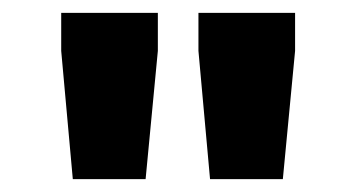

<svg xmlns="http://www.w3.org/2000/svg" viewBox="-20 -708 553 298"><path d="M306 -430 288 -629V-688H438V-629L419 -430ZM93 -430 75 -629V-688H225V-629L206 -430Z"/></svg>

Font: Saira Expanded
Style: Bold
Weight: 700
Width: 7
Designer: Hector Gatti with collaboration of the Omnibus-Type team
Foundry: Omnibus-Type
Version: Version 1.100; ttfautohint (v1.8.3)